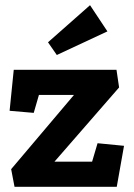

<svg xmlns="http://www.w3.org/2000/svg" viewBox="-20 -720 517 740"><path d="M394 -599 327 -700 165 -557 199 -508ZM430 0 458 -158 356 -168 335 -97H190L439 -383L429 -451H33L17 -293L110 -285L130 -354H265L23 -68L36 0Z"/></svg>

Font: Zilla Slab Bold
Style: Regular
Weight: 700
Designer: Typotheque.com
Foundry: Typotheque type foundry
Version: Version 1.3; 2018